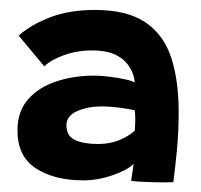

<svg xmlns="http://www.w3.org/2000/svg" viewBox="-20 -734 415 396"><path d="M250.5 -361Q251 -364.5 252.8 -376.2Q254.5 -388 255.5 -396Q242.5 -383 212 -372.5Q181.5 -362 152 -362Q92 -362 54 -386.8Q16 -411.5 16 -465Q16 -504.5 38.2 -529.5Q60.5 -554.5 96.5 -566.2Q132.5 -578 174 -578Q187.5 -578 205.8 -575.8Q224 -573.5 239 -570.2Q254 -567 258 -563.5Q256.5 -581.5 247.5 -595Q238.5 -610.5 219.8 -620.2Q201 -630 169.5 -630Q138.5 -630 111.2 -620Q84 -610 71.5 -597L18.5 -660.5Q44.5 -683.5 84 -698.5Q123.5 -713.5 175.5 -713.5Q242 -713.5 279.8 -688Q317.5 -662.5 333 -615.5Q348.5 -568.5 348.5 -503Q348.5 -461.5 344.8 -423.2Q341 -385 337.5 -358.5Q335 -358 325.8 -358Q316.5 -358 311 -358Q296.5 -358 278.2 -358.8Q260 -359.5 250.5 -361ZM182.5 -437Q206.5 -437 226 -445Q245.5 -453 258 -464.5Q259 -479.5 259 -486.5Q259 -490.5 258.8 -496.2Q258.5 -502 258 -506.5Q251 -508.5 229.5 -511.5Q208 -514.5 188 -514.5Q161.5 -514.5 139.2 -504.8Q117 -495 117 -475.5Q117 -453.5 134.8 -445.2Q152.5 -437 182.5 -437Z"/></svg>

Font: Grandstander SemiBold
Style: Regular
Weight: 600
Designer: Tyler Finck
Foundry: Etcetera Type Co
Version: Version 1.200; ttfautohint (v1.8.3)